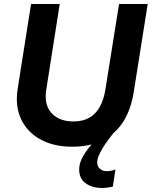

<svg xmlns="http://www.w3.org/2000/svg" viewBox="-20 -720 757 958"><path d="M340 12Q256 12 194 -18Q132 -48 98 -102Q64 -156 64 -227Q64 -239 65 -251Q66 -263 68 -276L135 -700H278L210 -267Q209 -260 208.5 -252.5Q208 -245 208 -238Q208 -199 225.5 -171Q243 -143 274 -128.5Q305 -114 346 -114Q393 -114 425.5 -132.5Q458 -151 478 -187Q498 -223 506 -274L574 -700H717L647 -259Q633 -172 594 -111.5Q555 -51 491.5 -19.5Q428 12 340 12ZM490 218Q441 218 408 195Q375 172 375 125Q375 94 393.5 61.5Q412 29 438 -0.5Q464 -30 487.5 -52.5Q511 -75 522 -86L554 -66Q551 -62 537 -44.5Q523 -27 506 -2.5Q489 22 477 47Q465 72 465 90Q465 109 478 121.5Q491 134 512 134Q534 134 556 126L543 211Q532 214 516.5 216Q501 218 490 218Z"/></svg>

Font: MuseoModerno SemiBold
Style: Italic
Weight: 600
Italic angle: -9°
Designer: Pablo Cosgaya, Héctor Gatti, Marcela Romero, and the Authors of The MuseoModerno Project.
Foundry: Omnibus-Type Team
Version: Version 1.003